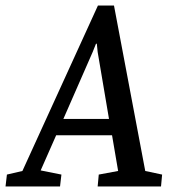

<svg xmlns="http://www.w3.org/2000/svg" viewBox="-68 -674 619 694"><path d="M-48 0 -43 -43 13 -56 286 -654H344L457 -56L518 -43L514 0H285L289 -43L359 -56L337 -185H135L79 -58L154 -43L149 0ZM161 -244H326L285 -486L282 -516H279L267 -486Z"/></svg>

Font: Faustina Light Medium
Style: Italic
Weight: 500
Italic angle: -8°
Version: Version 1.200